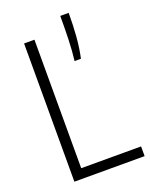

<svg xmlns="http://www.w3.org/2000/svg" viewBox="-150 -887 755 966"><g transform="rotate(-20 227.5 -404.0)"><path d="M77 0V-740H132.5V-52H453V0ZM285.5 -570Q292 -623 293.8 -683.8Q295.5 -744.5 295.5 -808H340.5Q340.5 -742 335.8 -681.8Q331 -621.5 319.5 -570Z"/></g></svg>

Font: Encode Sans Condensed Light
Style: Regular
Weight: 300
Width: 3
Designer: Multiple Designers
Foundry: Impallari Type
Version: Version 3.000; ttfautohint (v1.8.3) -l 8 -r 50 -G 200 -x 14 